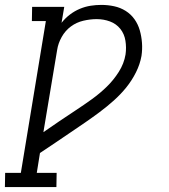

<svg xmlns="http://www.w3.org/2000/svg" viewBox="-69 -548 689 783"><path d="M161 215H-49L-48 157H16L118 -462H61L62 -520H193L182 -455Q197 -474 216 -488.5Q235 -503 256.5 -512Q278 -521 300 -524.5Q322 -528 344 -528Q371 -528 396.5 -522.5Q422 -517 443.5 -503.5Q465 -490 479.5 -469.5Q494 -449 501 -424.5Q508 -400 510 -373.5Q512 -347 508 -320Q502 -286 485.5 -253Q469 -220 446 -191.5Q423 -163 395 -138Q367 -113 337.5 -91Q308 -69 277.5 -48Q247 -27 216.5 -6.5Q186 14 156 34.5Q126 55 94 76L81 157H162ZM108 -9Q141 -32 173.5 -54Q206 -76 239.5 -98Q273 -120 305 -143Q337 -166 365.5 -193.5Q394 -221 415.5 -255Q437 -289 443 -326Q447 -354 442.5 -382Q438 -410 421.5 -430.5Q405 -451 379.5 -460.5Q354 -470 325 -470Q299 -470 271 -463.5Q243 -457 220 -440Q197 -423 182.5 -397Q168 -371 164 -344Z"/></svg>

Font: Iosevka HT Light Extended
Style: Italic
Weight: 300
Width: 7
Italic angle: -9°
Monospace: yes
Designer: Belleve Invis
Foundry: Belleve Invis
Version: Version 32.3.0; ttfautohint (v1.8.4)